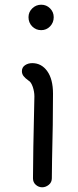

<svg xmlns="http://www.w3.org/2000/svg" viewBox="-20 -783 332 815"><path d="M101 -710Q101 -732 117 -747.5Q133 -763 155 -763Q177 -763 192.5 -747.5Q208 -732 208 -710Q208 -687 192.5 -671Q177 -655 155 -655Q132 -655 116.5 -671Q101 -687 101 -710ZM120 -26Q120 -118 126 -374Q126 -394 119 -414.5Q112 -435 101 -441Q87 -451 80 -460Q73 -469 73 -481Q73 -497 86 -506Q99 -515 117 -515Q156 -515 180.5 -481Q205 -447 205 -385Q205 -261 201 -105L200 -26Q200 -9 187 1.5Q174 12 159 12Q144 12 132 1.5Q120 -9 120 -26Z"/></svg>

Font: Tsukimi Rounded Medium
Style: Regular
Weight: 500
Designer: Takashi Funayama
Foundry: Takashi Funayama
Version: Version 1.032; ttfautohint (v1.8.3)